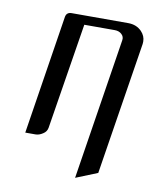

<svg xmlns="http://www.w3.org/2000/svg" viewBox="-69 -491 532 669"><g transform="rotate(10 197.0 -156.5)"><path d="M43.9 0 109.9 -420.9Q112.8 -438 130.9 -438H331.1Q360.4 -438 378.9 -418.9Q393.6 -403.3 393.6 -383.8Q393.6 -377.9 393.1 -375L318.8 94.2L242.2 125L320.8 -375Q323.2 -388.2 313.5 -397Q304.2 -405.8 289.1 -405.8H181.2L121.1 -30.8Q118.7 -16.6 106 -8.8Q92.8 0 80.1 0Z"/></g></svg>

Font: Hhenum
Style: Italic
Weight: 400
Designer: T. Christopher White
Version: Version 1.0